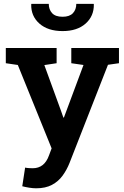

<svg xmlns="http://www.w3.org/2000/svg" viewBox="-20 -782 658 1015"><path d="M171.4 213.4Q154.8 213.4 134.5 210.2Q114.3 207 97.7 202.6L112.8 104Q121.1 106 133.3 106.7Q145.5 107.4 152.8 107.4Q214.8 107.4 238.8 40L252.9 2.4L74.2 -438.5L10.7 -447.8V-528.3H279.3V-447.8L214.4 -438L301.8 -198.2L314.9 -160.6H317.9L421.4 -438.5L356.9 -447.8V-528.3H608.9V-447.8L550.8 -439.5L347.7 79.1Q333 116.2 310.8 146.7Q288.6 177.2 254.6 195.3Q220.7 213.4 171.4 213.4ZM311 -617.7Q233.4 -617.7 188.5 -657.2Q143.6 -696.8 145 -758.8L146 -761.7H237.8Q237.8 -731.9 255.4 -712.6Q272.9 -693.4 311 -693.4Q347.7 -693.4 365.5 -712.4Q383.3 -731.4 383.3 -761.7H475.1L476.1 -758.8Q477.1 -696.8 432.4 -657.2Q387.7 -617.7 311 -617.7Z"/></svg>

Font: Roboto Slab SemiBold
Style: Regular
Weight: 600
Designer: Google
Version: Version 2.001; ttfautohint (v1.8.3)